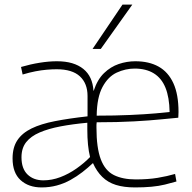

<svg xmlns="http://www.w3.org/2000/svg" viewBox="-20 -810 839 840"><path d="M162 10Q105 10 70 -22Q35 -54 35 -117Q35 -165 56 -196.5Q77 -228 118 -248Q159 -268 220.5 -280Q282 -292 363 -301V-390Q363 -445 329.5 -476Q296 -507 228 -507Q208 -507 184.5 -505Q161 -503 135 -498Q109 -493 79 -484L72 -517Q113 -529 153.5 -535.5Q194 -542 229 -542Q267 -542 295.5 -533.5Q324 -525 344.5 -508.5Q365 -492 376 -468Q387 -444 389 -413H390Q406 -462 435 -490Q464 -518 499.5 -530Q535 -542 572 -542Q632 -542 674 -518.5Q716 -495 738.5 -446Q761 -397 761 -320Q761 -312 760.5 -306Q760 -300 760 -295Q736 -293 687 -288Q638 -283 566.5 -279Q495 -275 403 -275Q402 -271 402 -264Q402 -257 402 -252Q402 -163 421 -113Q440 -63 478.5 -44Q517 -25 574 -25Q628 -25 670 -32Q712 -39 746 -49L752 -16Q728 -9 701.5 -2.5Q675 4 642.5 7Q610 10 571 10Q522 10 487 -1Q452 -12 427.5 -36Q403 -60 387 -96H386Q365 -76 340.5 -57Q316 -38 288 -22.5Q260 -7 228.5 1.5Q197 10 162 10ZM170 -21Q207 -21 244 -35Q281 -49 315 -73Q349 -97 374 -123Q368 -147 365 -177Q362 -207 362 -245Q362 -252 362 -259Q362 -266 362 -273Q297 -267 244.5 -257Q192 -247 153.5 -230.5Q115 -214 94.5 -188Q74 -162 74 -122Q74 -72 100.5 -46.5Q127 -21 170 -21ZM403 -304Q483 -304 549.5 -307Q616 -310 661 -314Q706 -318 722 -320Q721 -384 704 -426Q687 -468 653 -489Q619 -510 569 -510Q529 -510 491 -492.5Q453 -475 428.5 -429.5Q404 -384 403 -304ZM385 -596 516 -790H559L421 -596Z"/></svg>

Font: Georama ExtraLight
Style: Regular
Weight: 250
Version: Version 1.001